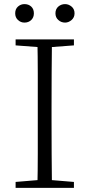

<svg xmlns="http://www.w3.org/2000/svg" viewBox="-20 -915 436 935"><path d="M99 -805Q81 -805 67.5 -817.5Q54 -830 54 -850Q54 -871 67.5 -883Q81 -895 99 -895Q119 -895 132 -883Q145 -871 145 -850Q145 -830 132 -817.5Q119 -805 99 -805ZM297 -805Q278 -805 264 -817.5Q250 -830 250 -850Q250 -871 264 -883Q278 -895 297 -895Q314 -895 328.5 -883Q343 -871 343 -850Q343 -830 328.5 -817.5Q314 -805 297 -805ZM56 0V-29L188 -40H207L340 -29V0ZM162 0Q164 -83 164 -166Q164 -249 164 -333V-390Q164 -474 164 -557.5Q164 -641 162 -723H233Q232 -641 231.5 -557.5Q231 -474 231 -390V-333Q231 -249 231.5 -166Q232 -83 233 0ZM56 -694V-723H340V-694L207 -684H188Z"/></svg>

Font: Noto Serif SC ExtraLight
Style: Regular
Weight: 200
Designer: Ryoko NISHIZUKA 西塚涼子 (kana & ideographs); Frank Grießhammer (Latin, Greek & Cyrillic); Wenlong ZHANG 张文龙 (bopomofo); San
Foundry: Adobe
Version: Version 2.002-H1;hotconv 1.1.0;makeotfexe 2.6.0